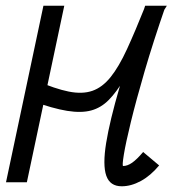

<svg xmlns="http://www.w3.org/2000/svg" viewBox="-20 -638 640 672"><path d="M74 0H1L132 -618H205ZM481 -106 537 -59Q507 -23 473 -4.5Q439 14 406 14Q365 14 352 -23Q339 -60 351.5 -137.5Q364 -215 399 -334.5Q434 -454 488 -618H564Q512 -536 477 -471.5Q442 -407 415 -361.5Q388 -316 361 -288.5Q334 -261 299.5 -251.5Q265 -242 215 -250Q165 -258 91 -285L106 -356Q173 -327 220.5 -317.5Q268 -308 303 -320Q338 -332 367 -368Q396 -404 424.5 -466Q453 -528 489 -618H560Q516 -491 486 -388Q456 -285 438 -211Q420 -137 413.5 -97Q407 -57 411 -57Q426 -57 442.5 -68.5Q459 -80 481 -106Z"/></svg>

Font: Victor Mono
Style: Italic
Weight: 400
Italic angle: -12°
Monospace: yes
Designer: Rune Bjørnerås
Version: Version 1.561;gftools[0.9.30]